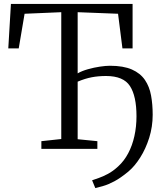

<svg xmlns="http://www.w3.org/2000/svg" viewBox="-20 -763 836 984"><path d="M468.5 201 452 161Q465 156.5 486 149.2Q507 142 533 128.2Q559 114.5 586 89.5Q616.5 61.5 637.2 22.2Q658 -17 668.8 -65.5Q679.5 -114 679.5 -167Q679.5 -270.5 646 -322Q612.5 -373.5 523.5 -373.5Q484 -373.5 450 -367Q416 -360.5 378 -344.5V-49.5L479 -39.5V0H192V-39.5L294 -50.5V-700.5L106 -692.5L76 -515H22.5L36 -743H659.5V-515H607.5L585 -692.5L378 -700.5V-387Q399.5 -399.5 430.5 -408.2Q461.5 -417 492 -421.5Q522.5 -426 543 -426Q612.5 -426 656 -406.8Q699.5 -387.5 722.8 -353.2Q746 -319 754.2 -273.5Q762.5 -228 762.5 -175Q762.5 -113.5 744.8 -57Q727 -0.5 698.5 44.5Q670 89.5 637 117Q597.5 149.5 566 166.2Q534.5 183 510 189.8Q485.5 196.5 468.5 201Z"/></svg>

Font: Merriweather 36pt Light
Style: Regular
Weight: 300
Designer: Eben Sorkin
Foundry: Eben Sorkin
Version: Version 2.100